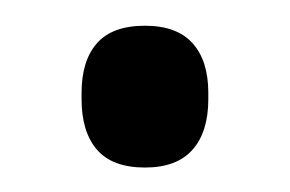

<svg xmlns="http://www.w3.org/2000/svg" viewBox="-20 -124 231 153"><path d="M95.5 9.5Q69.5 9.5 57.2 -4.8Q45 -19 45 -45V-50Q45 -75.5 57.2 -89.5Q69.5 -103.5 95.5 -103.5Q121 -103.5 133.5 -89.5Q146 -75.5 146 -50V-45Q146 -19 133.5 -4.8Q121 9.5 95.5 9.5Z"/></svg>

Font: Anek Gurmukhi
Style: Regular
Weight: 400
Designer: Sarang Kulkarni (Gurmukhi), Yesha Goshar (Latin)
Foundry: Ek Type
Version: Version 1.003